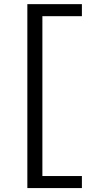

<svg xmlns="http://www.w3.org/2000/svg" viewBox="-20 -790 510 949"><path d="M189.5 -710V80.1H384.8V139.6H115.2V-769.5H384.8V-710Z"/></svg>

Font: Mgen+ 1c regular
Style: Regular
Weight: 400
Designer: [Source Han Sans]
Ryoko NISHIZUKA  (kana & ideographs); Paul D. Hunt (Latin, Greek & Cyrillic); Wenlong ZHANG  (bopomofo
Version: Version 1.059.20150602